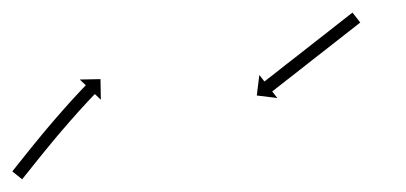

<svg xmlns="http://www.w3.org/2000/svg" viewBox="-37 -275 643 304"><path d="M-16.3 -5.2C-16.7 -4.7 -17.1 -4.2 -17.5 -3.6L-1.9 8.9C-1.5 8.4 -1.1 7.8 -0.7 7.3C0.5 5.9 1.7 4.4 2.8 2.9C4.7 0.7 6.5 -1.6 8.3 -3.9C10.6 -6.8 13 -9.8 15.3 -12.7C18.1 -16.2 20.9 -19.7 23.7 -23.2L23.7 -23.2L23.7 -23.2C26.9 -27.1 30 -31 33.2 -34.9L33.2 -34.8L33.1 -34.8C36.5 -39 39.9 -43.1 43.3 -47.2L43.3 -47.2L43.3 -47.2C46.8 -51.5 50.4 -55.7 53.9 -60L53.9 -59.9L53.9 -59.9C57.5 -64.2 61.1 -68.4 64.7 -72.6L64.7 -72.6L64.7 -72.5C68.2 -76.6 71.7 -80.6 75.2 -84.7L75.2 -84.7L75.2 -84.6C78.5 -88.4 81.8 -92.2 85.2 -95.9L85.2 -95.9L85.1 -95.9C88.2 -99.2 91.2 -102.5 94.2 -105.9L94.2 -105.8L94.2 -105.8C96.8 -108.6 99.3 -111.4 101.9 -114.2L101.9 -114.2L101.9 -114.2C103.9 -116.3 105.9 -118.4 107.9 -120.6L107.9 -120.6L107.9 -120.6C109.2 -121.9 110.5 -123.3 111.8 -124.7L111.8 -124.6L111.8 -124.6C112.3 -125.1 112.7 -125.6 113.2 -126.1L122.7 -117L122.1 -149.7L89.3 -149.1L98.8 -140C98.3 -139.5 97.9 -139 97.4 -138.5L97.4 -138.5L97.4 -138.5C96.1 -137.1 94.7 -135.7 93.4 -134.3L93.4 -134.3L93.4 -134.3C91.4 -132.2 89.3 -130 87.3 -127.8L87.3 -127.8L87.3 -127.8C84.7 -125 82.1 -122.2 79.5 -119.4L79.5 -119.4L79.4 -119.3C76.4 -116 73.3 -112.6 70.3 -109.3L70.3 -109.2L70.3 -109.2C66.9 -105.5 63.5 -101.7 60.2 -97.9L60.2 -97.9L60.2 -97.8C56.6 -93.8 53 -89.7 49.5 -85.6L49.5 -85.6L49.5 -85.6C45.9 -81.3 42.2 -77.1 38.6 -72.8L38.6 -72.8L38.6 -72.8C35 -68.6 31.5 -64.3 27.9 -60L27.9 -60L27.9 -60C24.5 -55.8 21.1 -51.7 17.7 -47.5L17.6 -47.5L17.6 -47.5C14.5 -43.6 11.3 -39.7 8.2 -35.8L8.2 -35.7L8.1 -35.7C5.3 -32.2 2.5 -28.7 -0.3 -25.2C-2.7 -22.3 -5 -19.3 -7.4 -16.3C-9.2 -14.1 -11 -11.8 -12.8 -9.5C-14 -8.1 -15.1 -6.6 -16.3 -5.2ZM531.8 -238.1C532.4 -238.5 532.9 -238.9 533.4 -239.3L521.1 -255.1C520.6 -254.7 520 -254.2 519.5 -253.8C518 -252.7 516.6 -251.5 515.1 -250.4C512.8 -248.6 510.5 -246.8 508.2 -245C505.2 -242.7 502.3 -240.3 499.3 -238C495.8 -235.3 492.3 -232.5 488.8 -229.8C484.8 -226.7 480.9 -223.6 477 -220.5C472.8 -217.3 468.6 -214 464.4 -210.7C460.1 -207.3 455.7 -203.9 451.4 -200.5C447.1 -197.1 442.7 -193.7 438.4 -190.3C434.2 -187.1 430 -183.8 425.8 -180.5C421.9 -177.4 418 -174.3 414 -171.3C410.5 -168.5 407 -165.8 403.5 -163C400.5 -160.7 397.5 -158.4 394.6 -156C392.3 -154.2 390 -152.4 387.7 -150.7C386.2 -149.5 384.7 -148.3 383.3 -147.2C382.7 -146.8 382.2 -146.4 381.7 -146L373.6 -156.3L369.6 -123.8L402.1 -119.8L394 -130.2C394.6 -130.6 395.1 -131 395.6 -131.4C397.1 -132.6 398.5 -133.7 400 -134.9C402.3 -136.7 404.6 -138.5 406.9 -140.3C409.9 -142.6 412.8 -144.9 415.8 -147.3C419.3 -150 422.8 -152.8 426.4 -155.5C430.3 -158.6 434.2 -161.7 438.1 -164.7C442.3 -168 446.5 -171.3 450.7 -174.6C455.1 -178 459.4 -181.4 463.7 -184.8C468.1 -188.2 472.4 -191.5 476.7 -194.9C480.9 -198.2 485.1 -201.5 489.3 -204.8C493.2 -207.9 497.2 -210.9 501.1 -214C504.6 -216.8 508.1 -219.5 511.6 -222.3C514.6 -224.6 517.6 -226.9 520.5 -229.2C522.8 -231 525.1 -232.8 527.4 -234.6C528.9 -235.8 530.4 -236.9 531.8 -238.1Z"/></svg>

Font: FRB American Cursive Just Arrows Semibold
Style: Italic
Weight: 600
Italic angle: -25°
Version: Version 2.0;Modular Font Editor K font №1